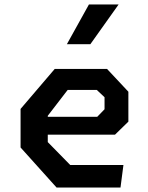

<svg xmlns="http://www.w3.org/2000/svg" viewBox="-20 -834 660 854"><path d="M231.5 0H516L529 -100H292.5L192.5 -202V-235H491.5L551 -293V-426L456 -527.5H223.5L71.5 -349.5V-178ZM382 -637.5H277.5L375.5 -814H507.5ZM192.5 -314.5V-319L281 -434H410.5L445 -401.5V-348L412.5 -314.5Z"/></svg>

Font: Monaspace Krypton SemiBold
Style: Regular
Weight: 600
Designer: Riley Cran & the Lettermatic Team
Foundry: Lettermatic
Version: Version 1.200 (Monaspace Krypton)